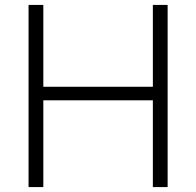

<svg xmlns="http://www.w3.org/2000/svg" viewBox="-20 -760 797 780"><path d="M96 0V-740H156V-407.5H601V-740H661V0H601V-352.5H156V0Z"/></svg>

Font: Encode Sans Semi Expanded Light
Style: Regular
Weight: 300
Width: 6
Designer: Multiple Designers
Foundry: Impallari Type
Version: Version 3.000; ttfautohint (v1.8.3) -l 8 -r 50 -G 200 -x 14 